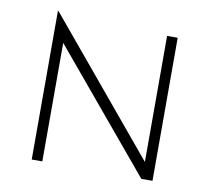

<svg xmlns="http://www.w3.org/2000/svg" viewBox="-65 -605 743 678"><g transform="rotate(10 306.5 -266.5)"><path d="M90 -533H92L485 -61V-513H523V0H483L128 -425V0H90Z"/></g></svg>

Font: Lineal Thin
Style: Regular
Weight: 200
Designer: Created by Frank Adebiaye with contributions from Anton Moglia & Ariel Martín Pérez
Created by Frank ADEBIAYE with FontF
Foundry: Velvetyne Type Foundry
Version: Version 2.000;Glyphs 3.2 (3227)